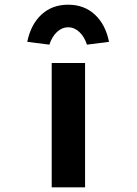

<svg xmlns="http://www.w3.org/2000/svg" viewBox="-20 -797 582 817"><path d="M200 0V-529H342V0ZM190 -607 96 -619Q111 -693 156.5 -735Q202 -777 270 -777Q338 -777 383.5 -735Q429 -693 444 -619L350 -607Q339 -641 317.5 -661Q296 -681 270 -681Q244 -681 222.5 -661Q201 -641 190 -607Z"/></svg>

Font: Lexend Zetta SemiBold
Style: Regular
Weight: 600
Designer: Bonnie Shaver-Troup, Thomas Jockin
Foundry: Lexend
Version: Version 1.007